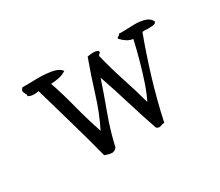

<svg xmlns="http://www.w3.org/2000/svg" viewBox="-89 -651 988 861"><g transform="rotate(-30 405.0 -220.5)"><path d="M746 -409Q741 -399 728 -398Q715 -397 700 -397Q693 -398 686.5 -398Q680 -398 674 -397Q639 -303 608.5 -202.5Q578 -102 555 5Q549 5 544.5 6Q540 7 536 9Q531 11 525.5 11Q520 11 512 5Q485 -73 460.5 -154Q436 -235 409 -313Q386 -244 356.5 -164.5Q327 -85 310 -8Q297 6 284.5 5Q272 4 261 0Q258 -1 255 -2Q252 -3 249 -4Q223 -105 194.5 -203Q166 -301 138 -400Q123 -397 109.5 -397.5Q96 -398 84 -405Q85 -411 83.5 -415Q82 -419 79 -423Q76 -429 75 -435Q74 -441 84 -451Q91 -451 99 -451Q107 -451 116 -451Q138 -452 162 -452Q186 -452 208 -450Q233 -448 253 -441.5Q273 -435 283 -421Q269 -411 248.5 -406Q228 -401 203 -400Q226 -333 245.5 -256.5Q265 -180 290 -107Q326 -179 351.5 -262Q377 -345 406 -424Q422 -427 436 -427.5Q450 -428 462 -421Q464 -415 462 -412Q460 -409 457 -408Q452 -404 452 -400Q470 -326 493 -256.5Q516 -187 536 -114Q553 -148 568.5 -193.5Q584 -239 598 -290Q612 -341 623 -390Q604 -393 590 -402.5Q576 -412 565 -424Q563 -429 565.5 -431Q568 -433 570 -434Q573 -435 575.5 -436.5Q578 -438 578 -443Q588 -442 599.5 -442.5Q611 -443 624 -443Q635 -444 646.5 -444Q658 -444 670 -444Q695 -443 716 -436Q737 -429 746 -409Z"/></g></svg>

Font: Yuji Syuku
Style: Regular
Weight: 400
Designer: Kataoka Yuji
Foundry: Kinuta Font Factory
Version: Version 3.002